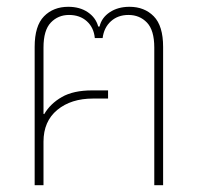

<svg xmlns="http://www.w3.org/2000/svg" viewBox="-20 -545 582 565"><path d="M82 0V-407Q82 -469 109.5 -497Q137 -525 181 -525Q215 -525 238.5 -509Q262 -493 269 -467H273Q279 -493 303 -509Q327 -525 361 -525Q405 -525 432.5 -497Q460 -469 460 -407V0H434V-405Q434 -456 412.5 -478.5Q391 -501 358 -501Q327 -501 306.5 -482.5Q286 -464 282 -433H259Q256 -464 235.5 -482.5Q215 -501 183 -501Q151 -501 129.5 -478.5Q108 -456 108 -405V-210L110 -209Q128 -240 162 -259.5Q196 -279 251 -279H298V-255H254Q189 -255 148.5 -221.5Q108 -188 108 -128V0Z"/></svg>

Font: Noto Sans Thai UI SemCond Thin
Style: Regular
Weight: 100
Width: 4
Designer: Monotype Design Team
Foundry: Monotype Imaging Inc.
Version: Version 2.000